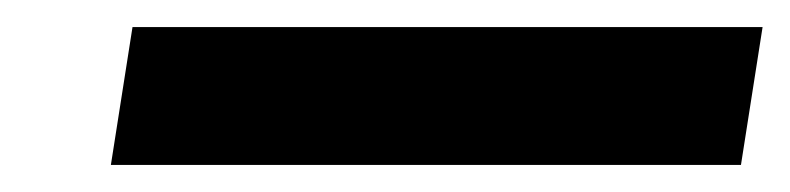

<svg xmlns="http://www.w3.org/2000/svg" viewBox="-20 -376 584 142"><path d="M528 -254 544 -356H78L62 -254Z"/></svg>

Font: Charger Pro
Style: BlkObl
Weight: 900
Designer: Jasper
Foundry: Cannot Into Space Fonts
Version: Version 1.09